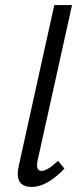

<svg xmlns="http://www.w3.org/2000/svg" viewBox="-20 -731 304 757"><path d="M106 6Q35 6 54 -77L194 -711H264L128 -97Q120 -57 144 -57Q166 -57 209 -97L234 -66Q164 6 106 6Z"/></svg>

Font: EauTestInfant Medium
Style: Italic
Weight: 500
Italic angle: -12°
Designer: Christian Thalmann (Catharsis Fonts)
Version: Version 0.001;PS 000.001;hotconv 1.0.88;makeotf.lib2.5.64775